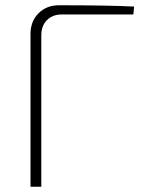

<svg xmlns="http://www.w3.org/2000/svg" viewBox="-20 -710 555 730"><path d="M96 0V-581Q96 -629 126.5 -659.5Q157 -690 204 -690Q395 -690 490 -685L487 -655H215Q180 -655 158.5 -633.5Q137 -612 137 -575V0Z"/></svg>

Font: Exo 2.0 Extra Light
Style: Regular
Weight: 250
Designer: Natanael Gama
Version: Version 1.001;PS 001.001;hotconv 1.0.70;makeotf.lib2.5.58329